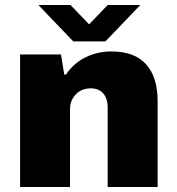

<svg xmlns="http://www.w3.org/2000/svg" viewBox="-20 -745 707 765"><path d="M60 -528H223L236 -448H243Q273 -493 320.5 -516.5Q368 -540 424 -540Q516 -540 562 -489Q608 -438 608 -342V0H409V-318Q409 -352 391.5 -372.5Q374 -393 342 -393Q305 -393 282 -369Q259 -345 259 -310V0H60ZM133 -725H261L335 -648L409 -725H539L400 -580H272Z"/></svg>

Font: Archivo Black
Style: Regular
Weight: 400
Designer: Hector Gatti
Foundry: Omnibus-Type
Version: Version 1.101; ttfautohint (v1.8)